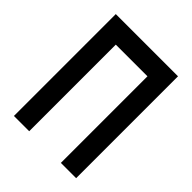

<svg xmlns="http://www.w3.org/2000/svg" viewBox="-193 -798 911 911"><g transform="rotate(45 262.5 -342.0)"><path d="M53.7 0V-683.6H471.2V0H368.7V-581.1H156.2V0Z"/></g></svg>

Font: Anka/Coder Condensed
Style: Bold
Weight: 700
Width: 4
Monospace: yes
Version: Version 001.100